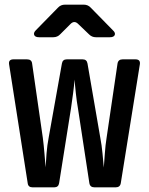

<svg xmlns="http://www.w3.org/2000/svg" viewBox="-20 -805 640 825"><path d="M120 0Q101 0 99 -18L19 -529Q16 -550 38 -550H96Q116 -550 118 -532L164 -213Q168 -182 171 -146Q174 -110 176 -86Q177 -110 180 -146Q183 -182 189 -213L246 -532Q249 -550 267 -550H335Q353 -550 356 -532L411 -213Q417 -182 420.5 -145.5Q424 -109 426 -85Q428 -109 430.5 -145.5Q433 -182 438 -213L485 -532Q488 -550 507 -550H562Q584 -550 581 -529L499 -18Q496 0 477 0H386Q367 0 364 -18L315 -339Q310 -367 306 -403.5Q302 -440 300 -463Q299 -440 294 -403.5Q289 -367 285 -339L234 -18Q231 0 213 0ZM148 -645Q131 -645 127 -654.5Q123 -664 134 -675L229 -772Q241 -785 259 -785H340Q358 -785 370 -772L465 -675Q477 -664 473 -654.5Q469 -645 452 -645H392Q375 -645 363 -657L316 -702Q299 -719 282 -701L239 -658Q227 -645 209 -645Z"/></svg>

Font: Pitagon Sans Mono
Style: Bold
Weight: 700
Monospace: yes
Designer: Travis Tran
Foundry: Pitagon
Version: Version 1.001; ttfautohint (v1.8.4.7-5d5b);gftools[0.9.26]